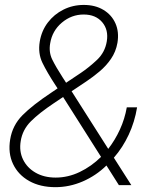

<svg xmlns="http://www.w3.org/2000/svg" viewBox="-20 -755 616 783"><path d="M206.1 8.3Q144 8.3 99.1 -16.8Q54.2 -42 33.2 -86.2Q12.2 -130.4 21.5 -186.5Q30.8 -243.7 71.5 -284.9Q112.3 -326.2 189.5 -377.4L214.8 -394.5Q212.9 -397.9 210.7 -400.9Q208.5 -403.8 206.5 -407.2Q171.9 -460 153.1 -498.8Q134.3 -537.6 142.1 -585.4Q149.4 -629.4 175 -663.1Q200.7 -696.8 238.8 -715.8Q276.9 -734.9 321.8 -734.9Q368.2 -734.9 401.6 -714.8Q435.1 -694.8 450.7 -659.9Q466.3 -625 459 -580.6Q452.6 -543.9 432.6 -514.9Q412.6 -485.8 385.7 -463.4Q358.9 -440.9 332 -422.9L272 -382.8L421.4 -147.9Q449.2 -183.6 469 -226.8Q488.8 -270 497.1 -317.4H539.1Q529.3 -257.8 504.9 -205.6Q480.5 -153.3 444.3 -111.8L515.6 0H464.8L414.1 -80.1Q371.6 -38.6 317.4 -15.1Q263.2 8.3 206.1 8.3ZM392.1 -115.2 237.3 -359.4 200.2 -334.5Q140.1 -294.4 106 -260.3Q71.8 -226.1 64.5 -179.7Q57.6 -138.2 74 -104.5Q90.3 -70.8 125 -50.8Q159.7 -30.8 207 -30.8Q257.3 -30.8 304.9 -53.5Q352.5 -76.2 392.1 -115.2ZM249.5 -417.5 310.1 -458Q342.8 -480 375.5 -510.7Q408.2 -541.5 415.5 -586.4Q423.3 -633.3 396.7 -664.6Q370.1 -695.8 321.3 -695.8Q271.5 -695.8 232.2 -662.6Q192.9 -629.4 184.6 -578.1Q178.2 -542 193.4 -511.5Q208.5 -481 236.3 -438Q239.7 -433.1 242.9 -428Q246.1 -422.9 249.5 -417.5Z"/></svg>

Font: Inter Display ExtraLight
Style: Italic
Weight: 200
Italic angle: -9.39999°
Designer: Rasmus Andersson
Foundry: rsms
Version: Version 4.000;git-a52131595